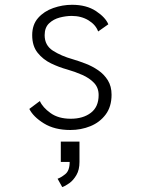

<svg xmlns="http://www.w3.org/2000/svg" viewBox="-20 -532 590 802"><path d="M274 11Q208 11 163.5 -16.5Q119 -44 102.5 -77L146.5 -110Q158 -83.5 191 -59.8Q224 -36 275.5 -36Q327 -36 359.5 -60.8Q392 -85.5 392 -135Q392 -165.5 372.8 -185.8Q353.5 -206 323.5 -219.2Q293.5 -232.5 260 -242Q227 -251 193.2 -267.2Q159.5 -283.5 137 -311.8Q114.5 -340 114.5 -385Q114.5 -429 139.2 -457Q164 -485 202.5 -498.5Q241 -512 281 -512Q341 -512 380.8 -485.8Q420.5 -459.5 432.5 -430.5L390 -400.5Q380 -428.5 349.8 -447Q319.5 -465.5 279.5 -465.5Q256 -465.5 229.8 -458.8Q203.5 -452 185 -434.5Q166.5 -417 166.5 -385Q166.5 -342.5 201.2 -320.2Q236 -298 284 -284.5Q309.5 -277 337.5 -266.2Q365.5 -255.5 390.2 -238.5Q415 -221.5 430.5 -196.5Q446 -171.5 446 -136.5Q446 -86.5 421.5 -53.8Q397 -21 357.8 -5Q318.5 11 274 11ZM234 144.5V59.5H312V144.5Q312 177.5 299.2 199.2Q286.5 221 269.8 233Q253 245 240 249.5L220.5 214.5Q233.5 210.5 252.2 195.8Q271 181 271 144.5Z"/></svg>

Font: Trispace SemiCondensed ExtraLight
Style: Regular
Weight: 200
Width: 4
Designer: Tyler Finck
Foundry: Etcetera Type Company
Version: Version 1.210; ttfautohint (v1.8.3)